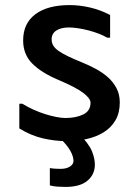

<svg xmlns="http://www.w3.org/2000/svg" viewBox="-20 -559 540 755"><path d="M68 -151Q89 -138 112.5 -127.5Q136 -117 158.5 -110Q181 -103 201.5 -99Q222 -95 237 -95Q279 -95 307.5 -109Q336 -123 336 -155Q336 -172 307 -194Q278 -216 209 -245Q141 -274 106 -310Q71 -346 71 -400Q71 -467 119 -503Q167 -539 254 -539Q293 -539 334 -529.5Q375 -520 413 -500V-411H401Q388 -419 368.5 -426.5Q349 -434 328 -439.5Q307 -445 286.5 -448Q266 -451 251 -451Q220 -451 201.5 -439Q183 -427 183 -404Q183 -390 190 -379Q197 -368 211.5 -358Q226 -348 249 -337Q272 -326 304 -313Q331 -302 357 -288Q383 -274 404 -255.5Q425 -237 438 -212.5Q451 -188 451 -156Q451 -115 434 -86Q417 -57 388 -39Q359 -21 321.5 -12.5Q284 -4 242 -4Q196 -4 148.5 -15Q101 -26 56 -54V-151ZM176 102Q188 104 200.5 104.5Q213 105 218 105Q241 105 255 96Q269 87 269 74Q269 56 256 33Q243 10 215 -16V-34H290Q330 7 341.5 35.5Q353 64 353 88Q353 127 324 151.5Q295 176 238 176Q224 176 207 175Q190 174 176 170Z"/></svg>

Font: D2Coding ligature
Style: Bold
Weight: 700
Monospace: yes
Designer: Yong-Rak Park; Jeong-Hwan Yoon; Sang-Min Lee;
Foundry: NHN Corporation
Version: Version 1.3.2; Build 20180524